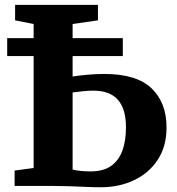

<svg xmlns="http://www.w3.org/2000/svg" viewBox="-20 -763 725 788"><path d="M394 5.5Q365 5.5 331.5 4Q298 2.5 262 1.2Q226 0 187.5 0H40V-63L118 -73.5V-664.5L42 -679.5V-743H382V-679.5L278 -664.5V-449Q302 -453 338 -456.2Q374 -459.5 407.5 -459.5Q540.5 -459.5 602 -400.5Q663.5 -341.5 663.5 -240Q663.5 -162.5 627.5 -107.5Q591.5 -52.5 530.2 -23.5Q469 5.5 394 5.5ZM352 -59.5Q403 -59.5 434.8 -81.2Q466.5 -103 481.8 -143.5Q497 -184 497 -240Q497 -316 463.8 -353.5Q430.5 -391 363 -391Q344.5 -391 319.2 -388.5Q294 -386 278 -383.5V-67Q292.5 -63.5 310.8 -61.5Q329 -59.5 352 -59.5ZM484 -606.5V-533H9.5V-606.5Z"/></svg>

Font: Merriweather 20pt ExtraBold
Style: Regular
Weight: 800
Version: Version 2.100